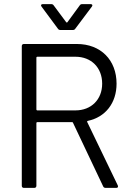

<svg xmlns="http://www.w3.org/2000/svg" viewBox="-20 -914 654 934"><path d="M346 -774 427 -882C432 -888 429 -894 421 -894H381C376 -894 371 -893 368 -888L308 -806C307 -804 303 -804 302 -806L241 -888C238 -893 233 -894 228 -894H188C180 -894 177 -888 182 -882L262 -774C265 -769 270 -768 275 -768H333C338 -768 343 -769 346 -774ZM494 0H546C553 0 556 -5 553 -12L404 -321C403 -323 404 -325 407 -326C493 -344 547 -413 547 -507C547 -622 470 -700 354 -700H96C90 -700 86 -696 86 -690V-10C86 -4 90 0 96 0H147C153 0 157 -4 157 -10V-316C157 -318 159 -320 161 -320H331C333 -320 334 -319 335 -317L482 -7C484 -2 489 0 494 0ZM161 -638H347C424 -638 477 -585 477 -507C477 -430 424 -377 347 -377H161C159 -377 157 -379 157 -381V-634C157 -636 159 -638 161 -638Z"/></svg>

Font: Elastic
Style: elastic
Weight: 400
Designer: Jeremy Tribby
Foundry: Tribby Type
Version: Version 1.422;hotconv 1.0.109;makeotfexe 2.5.65596